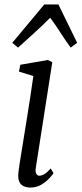

<svg xmlns="http://www.w3.org/2000/svg" viewBox="-20 -831 366 861"><path d="M117 10Q100 10 86.8 4.2Q73.5 -1.5 67 -15Q60.5 -28.5 62 -50.5Q63.5 -68.5 69.2 -105Q75 -141.5 82.8 -189.2Q90.5 -237 99 -289.8Q107.5 -342.5 115.5 -394.2Q123.5 -446 129.5 -490L65 -510L71 -540.5L194.5 -562L214.5 -552L140.5 -78Q137.5 -59.5 143 -51.2Q148.5 -43 155.5 -43Q166.5 -43 178.5 -50Q190.5 -57 207.5 -75.5L220 -54.5Q215.5 -47 201.2 -31.5Q187 -16 165.5 -3Q144 10 117 10ZM61 -617.5 35 -639 178.5 -811H242L326 -639L297 -617.5Q272.5 -651 251.5 -684Q230.5 -717 205 -751.5Q172 -718 135.5 -685Q99 -652 61 -617.5Z"/></svg>

Font: Merriweather 28pt Light
Style: Italic
Weight: 300
Italic angle: -7.8°
Version: Version 2.101